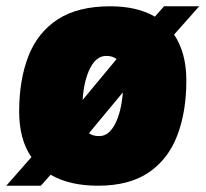

<svg xmlns="http://www.w3.org/2000/svg" viewBox="-42 -581 654 611"><path d="M270 10Q179 10 119 -25L88 10H-22L58 -81Q19 -137 19 -226Q19 -327 48.5 -402.5Q78 -478 142 -519.5Q206 -561 309 -561Q394 -561 451 -528L480 -561H592L512 -471Q551 -413 551 -325Q551 -225 522 -149.5Q493 -74 431 -32Q369 10 270 10ZM294 -403Q264 -402 244.5 -363.5Q225 -325 221 -263L329 -393Q315 -404 294 -403ZM276 -148Q305 -149 324.5 -187Q344 -225 349 -287L241 -157Q255 -147 276 -148Z"/></svg>

Font: Georama Black
Style: Italic
Weight: 900
Italic angle: -9°
Designer: Jean-Baptiste Levee
Foundry: Production Type
Version: Version 1.000